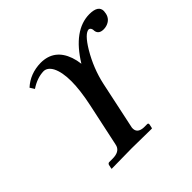

<svg xmlns="http://www.w3.org/2000/svg" viewBox="-160 -834 1011 1011"><g transform="rotate(-45 345.5 -328.5)"><path d="M238.3 -77.1 289.1 -314.9Q329.1 -502.9 289.1 -582Q271 -615.2 243.2 -616.2Q193.8 -615.2 144.5 -582L128.9 -606.9Q183.1 -656.7 262.7 -658.2Q363.8 -658.2 398.9 -557.6Q407.7 -532.2 411.1 -502.9Q506.3 -657.2 625 -658.2Q691.9 -658.2 691.4 -615.2Q690.9 -606.9 689 -598.1Q681.2 -562 643.6 -550.8Q632.8 -547.9 622.6 -547.9Q586.4 -547.9 582 -577.1Q581.5 -581.5 581.5 -585Q579.6 -600.1 567.4 -604Q536.6 -604 490.2 -526.9Q439 -440.4 418.5 -346.2L361.3 -77.1Q357.4 -35.2 407.2 -33.2H433.1Q439.9 -31.2 439 -23.9L434.1 -1L431.6 1Q431.2 1 283.2 -1L133.8 1L132.3 -1L137.2 -23.9Q140.1 -32.2 147.9 -33.2H173.8Q223.6 -33.2 235.4 -65.9Q237.3 -71.8 238.3 -77.1Z"/></g></svg>

Font: Linux Libertine Slanted O
Style: Bold Slanted
Weight: 700
Designer: Philipp H. Poll
Foundry: Philipp H. Poll
Version: Version 5.0.0